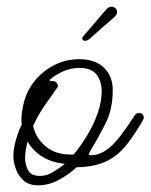

<svg xmlns="http://www.w3.org/2000/svg" viewBox="-20 -531 450 574"><path d="M94 23Q67 23 51 9Q35 -5 27.5 -25.5Q20 -46 20 -64Q20 -88 29 -117.5Q38 -147 45 -158Q45 -161 44.5 -164.5Q44 -168 44 -171Q44 -198 52 -227Q61 -261 84 -289.5Q107 -318 141.5 -336Q176 -354 217 -354Q265 -354 291 -328.5Q317 -303 317 -262Q317 -205 296.5 -164Q276 -123 253 -85Q249 -77 246 -72Q243 -67 252 -67Q281 -67 309 -91Q337 -115 380 -182Q383 -187 386 -190Q389 -193 395 -193H397Q408 -193 410 -180Q410 -177 408 -173Q383 -129 357.5 -97Q332 -65 297 -48.5Q262 -32 209 -31Q188 -11 157.5 6Q127 23 94 23ZM190 -69H200Q221 -94 240.5 -126Q260 -158 272 -192.5Q284 -227 284 -258Q284 -287 269 -307.5Q254 -328 217 -328Q192 -328 168.5 -317.5Q145 -307 128 -292L131 -288Q133 -289 137 -289Q143 -289 148 -284.5Q153 -280 153 -275Q153 -272 152 -270Q151 -268 149 -266Q132 -241 116 -219Q100 -197 86 -169Q83 -162 79 -155Q87 -118 116.5 -93.5Q146 -69 190 -69ZM100 -5Q120 -5 140 -17.5Q160 -30 174 -41Q98 -49 62 -108Q61 -101 58 -87Q55 -73 55 -59Q55 -39 64 -22Q73 -5 100 -5ZM321 -479Q305 -465 287 -449.5Q269 -434 247 -414Q240 -409 235 -409Q226 -409 226 -416Q226 -420 230 -424L297 -502Q305 -511 313 -511Q320 -511 325 -506.5Q330 -502 330 -495Q330 -487 321 -479Z"/></svg>

Font: Ms Madi
Style: Regular
Weight: 400
Designer: Robert E. Leuschke
Foundry: Robert E. Leuschke
Version: Version 1.010; ttfautohint (v1.8.3)